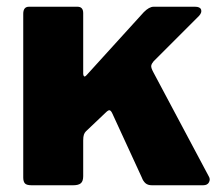

<svg xmlns="http://www.w3.org/2000/svg" viewBox="-20 -550 658 570"><path d="M600 -26Q605 -18 600.5 -9Q596 0 583 0H431Q419 0 412 -6Q405 -12 401 -23L314 -212Q310 -221 306 -222.5Q302 -224 294 -216L235 -160Q231 -156 229 -150Q227 -144 227 -133V-27Q227 -12 220 -6Q213 0 197 0H74Q59 0 54 -5.5Q49 -11 49 -23V-509Q49 -530 66 -530H210Q227 -530 227 -511V-331Q227 -326 229.5 -323.5Q232 -321 238 -328L407 -514Q423 -530 436 -530H559Q574 -530 577 -521.5Q580 -513 571 -503L436 -368Q430 -361 429 -355Q428 -349 435 -336L600 -26Z"/></svg>

Font: Libre Franklin ExtraBold
Style: Regular
Weight: 800
Designer: Pablo Impallari, Rodrigo Fuenzalida, Nhung Nguyen
Foundry: Impallari Type
Version: Version 3.000